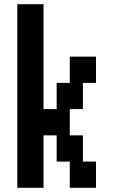

<svg xmlns="http://www.w3.org/2000/svg" viewBox="-20 -1020 540 915"><path d="M250 -625H312.5V-750H437.5V-625H375V-500H312.5V-375H375V-250H437.5V-125H312.5V-250H250V-375H187.5V-125H62.5V-1000H187.5V-500H250Z"/></svg>

Font: Amiga Topaz Unicode Rus
Style: Regular
Weight: 400
Designer: dMG of Trueschool and Divine Stylers
Foundry: dMG of Trueschool and Divine Stylers
Version: Version 1.1